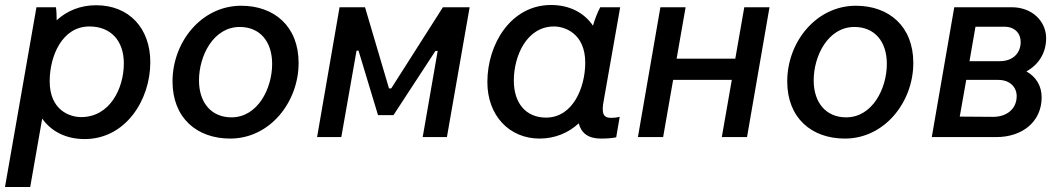

<svg xmlns="http://www.w3.org/2000/svg" viewBox="-28 -549 4242 769"><path d="M-8 200H93L141 -74C177 -23 236 8 311 8C474 8 574 -147 574 -300C574 -436 489 -528 357 -528C294 -528 241 -506 199 -468C199 -488 198 -508 196 -520H118ZM297 -80C253 -80 171 -106 171 -224C171 -323 220 -443 330 -443C415 -443 468 -387 468 -295C468 -195 412 -80 297 -80Z M894 6C1053 6 1168 -140 1168 -297C1168 -444 1070 -526 938 -526C779 -526 663 -381 663 -223C663 -77 760 6 894 6ZM899 -79C819 -79 769 -137 769 -227C769 -326 827 -441 932 -441C1013 -441 1062 -383 1062 -293C1062 -194 1004 -79 899 -79Z M1242 0H1339L1400 -346H1408L1486 -88H1548L1716 -345H1725L1665 0H1762L1853 -520H1746L1539 -195H1530L1434 -520H1332Z M2378 6C2400 6 2420 5 2440 1L2454 -81C2442 -78 2432 -77 2419 -77C2389 -77 2380 -94 2390 -146L2456 -520H2376C2364 -497 2354 -471 2347 -446C2312 -498 2253 -529 2179 -529C2020 -529 1924 -375 1924 -220C1924 -86 2012 6 2133 6C2195 6 2249 -17 2290 -55C2300 -16 2328 6 2378 6ZM2191 -443C2233 -443 2316 -416 2316 -298C2316 -199 2267 -78 2159 -78C2079 -78 2030 -135 2030 -226C2030 -326 2082 -443 2191 -443Z M2953 -520 2917 -314H2682L2718 -520H2617L2527 0H2628L2668 -229H2903L2863 0H2964L3054 -520Z M3356 6C3515 6 3630 -140 3630 -297C3630 -444 3532 -526 3400 -526C3241 -526 3125 -381 3125 -223C3125 -77 3222 6 3356 6ZM3361 -79C3281 -79 3231 -137 3231 -227C3231 -326 3289 -441 3394 -441C3475 -441 3524 -383 3524 -293C3524 -194 3466 -79 3361 -79Z M3704 0H3963C4066 0 4144 -61 4144 -159C4144 -205 4122 -241 4083 -263C4135 -292 4162 -340 4162 -396C4162 -462 4108 -520 4024 -520H3794ZM3816 -82 3842 -229H3970C4018 -229 4044 -199 4044 -164C4044 -110 4001 -81 3950 -81ZM3855 -304 3879 -442H3994C4037 -442 4060 -415 4060 -381C4060 -337 4030 -304 3976 -304Z"/></svg>

Font: Fixel Text 20240404 Medium
Style: Italic
Weight: 500
Width: 4
Italic angle: -10°
Designer: AlfaBravo + MacPaw
Foundry: Kyrylo Tkachov, Marchela Mozhyna, Serhii Makarenko, Maria Weinstein, Zakhar Kryvoshyya
Version: Version 1.211;Glyphs 3.2 (3225)